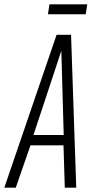

<svg xmlns="http://www.w3.org/2000/svg" viewBox="-48 -869 433 889"><path d="M-28 0 214 -708H281L305 0H252L246 -196H93L25 0ZM107 -244H247L236 -634ZM174 -803 181 -849H356L349 -803Z"/></svg>

Font: Georama Condensed Light
Style: Italic
Weight: 300
Width: 3
Italic angle: -9°
Designer: Jean-Baptiste Levee
Foundry: Production Type
Version: Version 1.000